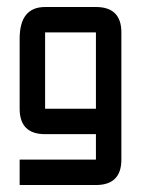

<svg xmlns="http://www.w3.org/2000/svg" viewBox="-20 -423 406 553"><path d="M256.3 109.9H36.6V36.6H256.3V-36.6H109.9Q36.6 -36.6 36.6 -109.9V-311.5Q36.6 -402.8 109.9 -402.8H256.3Q329.6 -402.8 329.6 -329.6V36.6Q329.6 109.9 256.3 109.9ZM109.9 -109.9H256.3V-329.6H109.9Z"/></svg>

Font: BabelStone Khitan Seals
Style: Regular
Weight: 400
Designer: Andrew West
Foundry: BabelStone
Version: Version 1.004